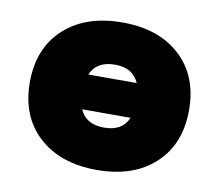

<svg xmlns="http://www.w3.org/2000/svg" viewBox="-65 -598 780 685"><g transform="rotate(10 325.5 -255.0)"><path d="M536.1 -59.6Q458.5 12.2 326.2 12.2Q193.8 12.2 115.5 -59.6Q37.1 -131.3 37.1 -254.9Q37.1 -378.4 115.5 -450.2Q193.8 -522 326.2 -522Q458.5 -522 536.1 -450.2Q613.8 -378.4 613.8 -254.9Q613.8 -131.3 536.1 -59.6ZM326.2 -369.1Q259.8 -369.1 237.8 -317.9H413.1Q391.1 -369.1 326.2 -369.1ZM326.2 -141.1Q391.6 -141.1 413.1 -191.9H237.8Q259.3 -141.1 326.2 -141.1Z"/></g></svg>

Font: Mulish ExtraBlack
Style: Regular
Weight: 1000
Designer: Vernon Adams
Foundry: Vernon Adams
Version: Version 3.603; ttfautohint (v1.8.3)